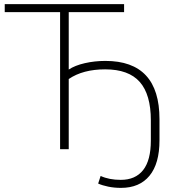

<svg xmlns="http://www.w3.org/2000/svg" viewBox="-20 -725 857 933"><path d="M568 188Q535 188 506 182Q477 176 457 167L469 130Q510 149 567 149Q638 149 675.5 101.5Q713 54 713 -42V-140Q713 -266 659 -327Q605 -388 491 -388Q383 -388 314 -341V0H272V-666H3V-705H583V-666H314V-387Q344 -407 392 -418Q440 -429 492 -429Q755 -429 755 -146V-43Q755 70 706.5 129Q658 188 568 188Z"/></svg>

Font: Nunito Sans ExtraLight
Style: Regular
Weight: 200
Designer: Vernon Adams
Foundry: Vernon Adams
Version: Version 3.006; ttfautohint (v1.8.3)